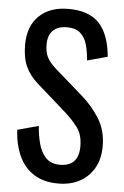

<svg xmlns="http://www.w3.org/2000/svg" viewBox="-57 -858 587 907"><g transform="rotate(5 236.5 -404.0)"><path d="M254 9Q184 9 137.5 -21Q91 -51 67 -104Q43 -157 39 -227L139 -254Q142 -211 152.5 -171Q163 -131 187 -105.5Q211 -80 254 -80Q343 -80 343 -175Q343 -230 318 -263.5Q293 -297 255 -331L119 -451Q79 -486 60 -527.5Q41 -569 41 -630Q41 -719 92 -768Q143 -817 231 -817Q328 -817 376.5 -766Q425 -715 435 -608L339 -582Q336 -622 327 -655.5Q318 -689 295.5 -709.5Q273 -730 231 -730Q189 -730 165.5 -707.5Q142 -685 142 -641Q142 -604 154.5 -580Q167 -556 195 -531L332 -411Q378 -371 413 -315.5Q448 -260 448 -184Q448 -124 423 -80.5Q398 -37 354.5 -14Q311 9 254 9Z"/></g></svg>

Font: Oswald
Style: Regular
Weight: 400
Designer: Vernon Adams
Foundry: Vernon Adams
Version: Version 4.103; ttfautohint (v1.8.3)